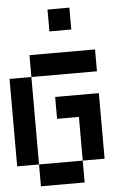

<svg xmlns="http://www.w3.org/2000/svg" viewBox="-64 -1047 753 1094"><g transform="rotate(-5 312.5 -500.0)"><path d="M0 -125V-625H125V-125ZM125 -125H375V0H125ZM125 -625V-750H500V-625ZM250 -375V-500H500V-125H375V-375ZM250 -875V-1000H375V-875Z"/></g></svg>

Font: Galmuri7 Regular
Style: Regular
Weight: 400
Designer: Lee Minseo (quiple)
Version: Version 2.399;hotconv 1.1.1;makeotfexe 2.6.0 DEVELOPMENT